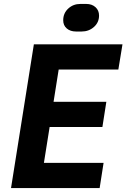

<svg xmlns="http://www.w3.org/2000/svg" viewBox="-20 -955 642 975"><path d="M486 0H36L152 -730H602L581 -602H278L252 -438H520L500 -310H232L203 -128H506ZM366 -795Q337 -795 319 -810.5Q301 -826 301 -852Q301 -888 326.5 -911.5Q352 -935 388 -935H418Q447 -935 465 -918.5Q483 -902 483 -876Q483 -841 457 -818Q431 -795 395 -795Z"/></svg>

Font: JetBrains Mono Extra Bold
Style: Italic
Weight: 800
Italic angle: -9°
Monospace: yes
Designer: Philipp Nurullin, Konstantin Bulenkov
Foundry: JetBrains
Version: 2.002